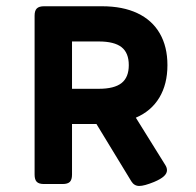

<svg xmlns="http://www.w3.org/2000/svg" viewBox="-20 -600 640 626"><path d="M518.6 -62.5Q524.4 -53.7 524.4 -44.9Q524.4 -34.7 514.4 -25.4Q504.4 -16.1 482.4 -6.8Q450.2 6.3 434.1 6.3Q417.5 6.3 408.2 -8.8L294.4 -195.8H214.8V-30.8Q214.8 -14.2 207.8 -7.1Q200.7 0 184.1 0H123.5Q106.9 0 99.9 -7.1Q92.8 -14.2 92.8 -30.8V-548.8Q92.8 -565.4 100.1 -572.5Q107.4 -579.6 123.5 -579.6H312.5Q380.4 -579.6 428.2 -556.9Q476.1 -534.2 501 -491Q525.9 -447.8 525.9 -387.7Q525.9 -325.7 499.5 -281.7Q473.1 -237.8 422.9 -216.3ZM214.8 -310.5H302.2Q352.5 -310.5 376.2 -329.1Q399.9 -347.7 399.9 -387.7Q399.9 -427.7 376.2 -446.3Q352.5 -464.8 302.2 -464.8H214.8Z"/></svg>

Font: Courier Prime Sans
Style: Bold
Weight: 700
Designer: Alan Dague-Greene
Foundry: Quote-Unquote Apps
Version: Version 3.020